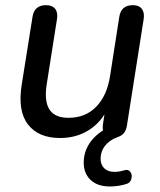

<svg xmlns="http://www.w3.org/2000/svg" viewBox="-20 -514 606 728"><path d="M207.7 9.3Q126.1 9.3 86.2 -42Q46.2 -93.3 62.5 -194L103.3 -450.2Q110.1 -494.4 154.9 -494.4Q178.1 -494.4 189 -480.7Q200 -467 196.1 -441.8L157.1 -194.3Q147.2 -130.3 167.5 -98.8Q187.7 -67.3 239.4 -67.3Q304.1 -67.3 344.9 -109.4Q385.6 -151.4 397.1 -224.4L432.3 -450.2Q439.1 -494.4 483.9 -494.4Q507 -494.4 517.8 -480.4Q528.6 -466.3 524.7 -441.2L461.2 -37.6Q458.3 -19.5 449.6 -9.2Q440.9 1.1 425.5 6Q393.8 18 377.6 39.5Q361.4 61 361.4 87.7Q361.4 110.6 375.4 124.2Q389.4 137.7 413.9 137.7Q431.3 137.7 449.8 132Q466.4 126.7 474.1 137.5Q481.8 148.2 478.4 162.9Q475 177.6 462.4 182.5Q448.2 187.5 430.8 190.3Q413.4 193.1 397.6 193.1Q349.4 193.1 323.4 168.2Q297.4 143.3 297.4 103Q297.4 62.6 319.4 29.4Q341.3 -3.7 382.5 -26.4L373.3 -12.5Q370.5 -19.7 369.7 -26Q368.8 -32.3 370.5 -43.2L382.7 -125.6L391.2 -108.7Q366.3 -52.5 318.3 -21.6Q270.3 9.3 207.7 9.3Z"/></svg>

Font: SN Pro Thin
Style: Italic
Weight: 200
Italic angle: -9°
Designer: Tobias Whetton
Foundry: Supernotes
Version: Version 1.003;Glyphs 3.3 (3324)